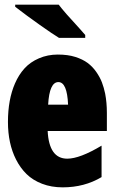

<svg xmlns="http://www.w3.org/2000/svg" viewBox="-20 -785 490 814"><path d="M44.4 -765.1H229Q252.9 -733.4 316.4 -665L341.3 -636.7V-624.5H230Q205.6 -639.2 149.2 -679Q92.8 -718.8 44.4 -756.3ZM245.6 9.3Q197.8 9.3 158.4 -5.9Q119.1 -21 92.5 -47.1Q65.9 -73.2 47.9 -108.9Q13.7 -176.3 13.7 -268.1Q13.7 -362.8 43.5 -431.2Q59.6 -468.3 84 -495.1Q108.4 -522 145.3 -537.8Q182.1 -553.7 224.9 -553.7Q267.6 -553.7 299.1 -543.7Q330.6 -533.7 351.6 -518.1Q372.6 -502.4 388.2 -480Q403.8 -457.5 412.1 -435.8Q420.4 -414.1 425.8 -388.2Q433.1 -350.1 433.1 -306.6V-229.5H182.1Q188 -112.3 265.1 -112.3Q318.4 -112.3 410.6 -167.5V-34.2Q337.9 9.3 245.6 9.3ZM227.5 -437Q189.5 -437 184.1 -341.3H268.6Q264.6 -437 227.5 -437Z"/></svg>

Font: Open Sans Hebrew Condensed Extra Bold
Style: Regular
Weight: 800
Width: 3
Foundry: Ascender Corporation, Yanek Iontef
Version: Version 2.001;PS 002.001;hotconv 1.0.70;makeotf.lib2.5.58329